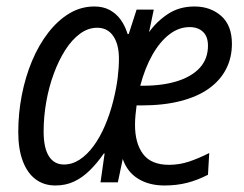

<svg xmlns="http://www.w3.org/2000/svg" viewBox="-20 -565 756 595"><path d="M151.4 9.8Q116.2 9.8 90.6 -9.3Q64.9 -28.3 50.8 -65.4Q36.6 -102.5 36.6 -155.8Q36.6 -213.9 47.6 -270.3Q58.6 -326.7 79.3 -376.2Q100.1 -425.8 129.4 -463.6Q158.7 -501.5 194.6 -523.2Q230.5 -544.9 272.5 -544.9Q299.3 -544.9 319.6 -534.2Q339.8 -523.4 353.8 -504.2Q367.7 -484.9 375.5 -459.5H378.9L403.3 -535.2H456.5L441.9 -465.3Q465.8 -499 501 -522Q536.1 -544.9 582.5 -544.9Q632.3 -544.9 665.5 -515.6Q698.7 -486.3 698.7 -429.2Q698.7 -386.7 680.9 -351.6Q663.1 -316.4 627.9 -291Q592.8 -265.6 540 -252Q487.3 -238.3 417.5 -238.3H403.3Q401.4 -224.1 399.9 -208.5Q398.4 -192.9 398.4 -178.2Q398.4 -120.6 423.6 -87.4Q448.7 -54.2 503.9 -54.2Q535.6 -54.2 565.7 -64.2Q595.7 -74.2 628.4 -90.8L624.5 -23.4Q592.3 -6.8 560.1 1.5Q527.8 9.8 489.7 9.8Q441.9 9.8 408.2 -11Q374.5 -31.7 360.4 -72.3L345.2 0H291.5L304.2 -89.4H301.8Q280.8 -59.1 258.1 -36.9Q235.4 -14.6 209.5 -2.4Q183.6 9.8 151.4 9.8ZM178.2 -55.2Q203.6 -55.2 226.8 -70.3Q250 -85.4 269.8 -112.3Q289.6 -139.2 304.9 -174.8Q320.3 -210.4 330.6 -251Q340.3 -289.6 344.5 -322.3Q348.6 -355 348.6 -383.3Q348.6 -427.2 331.1 -453.1Q313.5 -479 281.2 -479Q252.9 -479 227.8 -460.4Q202.6 -441.9 182.1 -409.7Q161.6 -377.4 146.5 -336.2Q131.3 -294.9 123.3 -249Q115.2 -203.1 115.2 -157.7Q115.2 -106.4 131.6 -80.8Q147.9 -55.2 178.2 -55.2ZM414.6 -299.3H422.9Q484.4 -299.3 529.8 -313.7Q575.2 -328.1 599.9 -355.7Q624.5 -383.3 624.5 -423.3Q624.5 -451.7 609.1 -466.3Q593.8 -481 567.4 -481Q534.2 -481 504.9 -458.5Q475.6 -436 452.4 -395.3Q429.2 -354.5 414.6 -299.3Z"/></svg>

Font: Open Sans SemiCondensed
Style: Italic
Weight: 400
Width: 4
Italic angle: -12°
Designer: Monotype Design Team
Foundry: Monotype Imaging Inc.
Version: Version 3.000